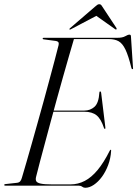

<svg xmlns="http://www.w3.org/2000/svg" viewBox="-25 -879 650 909"><path d="M210 -355.5H374.5Q402.5 -355.5 422.5 -373.5Q442.5 -391.5 445.5 -441Q445.5 -443 446.5 -444.5Q447.5 -446 449 -446Q451 -446 452.2 -444.5Q453.5 -443 454 -438.5L473.5 -278.5Q474 -273.5 474 -271.8Q474 -270 472 -269Q470.5 -268.5 469.5 -269.2Q468.5 -270 467.5 -272.5Q453.5 -315.5 432.5 -332.8Q411.5 -350 374 -350H208.5ZM348 0H0.5Q-2 0 -3.5 -0.8Q-5 -1.5 -5 -3Q-5 -5 -3.5 -6.2Q-2 -7.5 1 -7.5L55 -13.5Q65 -14.5 70.2 -20.2Q75.5 -26 78.5 -37Q88 -69 100.2 -111Q112.5 -153 126 -201.2Q139.5 -249.5 154 -300.8Q168.5 -352 182.5 -403.2Q196.5 -454.5 209.5 -502.8Q222.5 -551 233.5 -592.5Q244.5 -634 252.5 -666Q254.5 -675.5 250.8 -679.8Q247 -684 240 -685L183.5 -692.5Q179 -693 178 -694Q177 -695 177 -696.5Q177 -698.5 178.2 -699.2Q179.5 -700 181.5 -700H529.5Q555 -700 567.8 -707.5Q580.5 -715 588 -715Q595 -715 595 -706L604.5 -560.5Q605.5 -556 605 -553.8Q604.5 -551.5 602.5 -551.5Q601 -551.5 599.5 -552.8Q598 -554 597 -558Q583 -615 569 -644.2Q555 -673.5 536.5 -683.8Q518 -694 491.5 -694H325Q313.5 -655 300 -608.2Q286.5 -561.5 272 -510Q257.5 -458.5 243 -405.8Q228.5 -353 214.5 -301Q200.5 -249 187.8 -201.5Q175 -154 164.2 -113.5Q153.5 -73 146 -42.5Q142.5 -29.5 146.5 -21.5Q150.5 -13.5 167.5 -9.8Q184.5 -6 220 -6H308.5Q344.5 -6 376.2 -22.5Q408 -39 437.2 -74.2Q466.5 -109.5 494.5 -165.5Q497 -170 499 -170Q502 -170 501 -164Q499 -129.5 487.2 -98Q475.5 -66.5 457.8 -42.2Q440 -18 419.2 -4Q398.5 10 378.5 10Q370.5 10 364 5Q357.5 0 348 0ZM442.5 -810H422.5L520 -741Q524 -738 526 -739.5Q527 -740.5 527.2 -742.2Q527.5 -744 526.5 -746L459.5 -847.5Q456 -853.5 453 -856.2Q450 -859 445 -859Q440 -859 435.8 -856.2Q431.5 -853.5 425 -847.5L307 -746Q304.5 -744 304 -742.2Q303.5 -740.5 304 -739.5Q305 -738.5 307 -739Q309 -739.5 311.5 -741Z"/></svg>

Font: Fraunces 120pt Light
Style: Italic
Weight: 300
Italic angle: -16°
Version: Version 1.000;[b76b70a41]